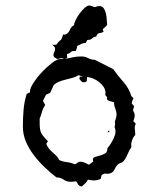

<svg xmlns="http://www.w3.org/2000/svg" viewBox="-20 -672 577 697"><path d="M276 -467Q289 -467 300 -461Q311 -455 324 -455L391 -421Q408 -397 428 -374.5Q448 -352 457 -323L465 -315Q462 -311 460.5 -306.5Q459 -302 458 -297L467 -286L463 -273Q464 -268 466.5 -263.5Q469 -259 469 -254Q469 -244 464 -232L473 -223Q468 -213 469.5 -203Q471 -193 471 -182Q463 -174 459 -161.5Q455 -149 457 -138Q449 -127 444 -114Q439 -101 431 -90Q426 -83 418 -80.5Q410 -78 405 -72Q400 -66 395.5 -56.5Q391 -47 383 -44Q375 -40 366 -41.5Q357 -43 349 -36L345 -22Q324 -13 299 -20Q296 -12 289.5 -6.5Q283 -1 277 5Q270 4 267 1.5Q264 -1 262.5 -4Q261 -7 259.5 -10Q258 -13 254 -14Q249 -13 245.5 -12.5Q242 -12 237 -12Q222 -12 211 -20Q200 -28 185 -28Q164 -44 142.5 -64.5Q121 -85 103 -108.5Q85 -132 74 -158Q63 -184 63 -213Q63 -242 65.5 -272.5Q68 -303 77 -331L89 -337V-341Q89 -352 102 -372Q115 -392 133 -411Q151 -430 169.5 -444Q188 -458 199 -458Q219 -458 237.5 -462.5Q256 -467 276 -467ZM265 -399Q256 -393 243.5 -389.5Q231 -386 218.5 -383Q206 -380 194.5 -375.5Q183 -371 175 -363L162 -335L147 -328L136 -306L144 -291Q136 -279 132.5 -266.5Q129 -254 124 -241V-225Q124 -211 125.5 -202.5Q127 -194 130.5 -187.5Q134 -181 139.5 -175Q145 -169 154 -159L148 -150Q152 -139 158 -132Q164 -125 171 -119Q178 -113 184.5 -106.5Q191 -100 195 -91Q208 -85 222.5 -83.5Q237 -82 250 -76Q256 -76 260.5 -80.5Q265 -85 272 -85Q280 -85 287.5 -81.5Q295 -78 303 -74L319 -86Q317 -90 317 -92Q317 -100 325.5 -102.5Q334 -105 343.5 -107.5Q353 -110 361.5 -115Q370 -120 370 -134Q373 -137 378.5 -145Q384 -153 389 -162.5Q394 -172 397 -181Q400 -190 399 -194Q400 -201 396 -211L398 -221Q396 -230 399.5 -238.5Q403 -247 403 -256Q403 -267 398.5 -278Q394 -289 394 -301Q391 -302 386 -303Q381 -304 376.5 -305.5Q372 -307 369.5 -310Q367 -313 369 -319L362 -327L363 -335Q363 -346 356.5 -356Q350 -366 340 -374Q330 -382 318 -387Q306 -392 296 -392L295 -377L287 -373Q279 -373 275.5 -376.5Q272 -380 268 -386L270 -394H281ZM377 -192H370L376 -199ZM369 -582Q366 -577 361.5 -573.5Q357 -570 353 -566L356 -556Q345 -552 339.5 -551.5Q334 -551 329 -539Q320 -539 315 -533Q310 -527 297 -527L291 -516Q282 -516 275 -512.5Q268 -509 260 -505Q260 -500 258.5 -496Q257 -492 255 -487L241 -486Q232 -477 223 -476L224 -462L213 -458Q207 -461 204 -461Q201 -461 199 -460.5Q197 -460 194.5 -459Q192 -458 187 -458Q183 -460 178.5 -463.5Q174 -467 174 -472Q174 -478 177 -483Q180 -488 180 -494Q180 -500 176.5 -503.5Q173 -507 168 -510L176 -509L185 -510Q191 -520 202 -528Q204 -533 206 -537.5Q208 -542 209 -547L215 -546Q228 -550 233 -562.5Q238 -575 249 -581Q249 -588 255 -600Q261 -612 269.5 -623.5Q278 -635 287.5 -643.5Q297 -652 304 -652Q309 -652 314 -649.5Q319 -647 324 -646Q334 -650 341 -650Q351 -650 356.5 -642Q362 -634 364.5 -623Q367 -612 367.5 -600.5Q368 -589 369 -582Z"/></svg>

Font: ErikasBuero
Style: Regular
Weight: 400
Designer: Peter Wiegel
Foundry: Peter Wiegel
Version: Version 1.006